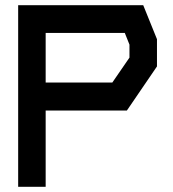

<svg xmlns="http://www.w3.org/2000/svg" viewBox="-20 -720 665 740"><path d="M469 -294H156V0H50V-700H532L585 -569V-464ZM479 -548 461 -593H156V-402H413L479 -498Z"/></svg>

Font: Turret Road ExtraBold
Style: Regular
Weight: 800
Designer: Noponies
Foundry: Noponies
Version: Version 1.001; ttfautohint (v1.8)